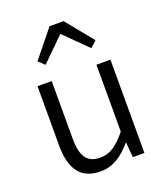

<svg xmlns="http://www.w3.org/2000/svg" viewBox="-151 -927 903 1044"><g transform="rotate(-20 301.0 -405.5)"><path d="M251 13C326 13 380 -27 431 -86H434L441 0H508V-540H427V-153C373 -87 332 -58 275 -58C200 -58 168 -103 168 -207V-540H86V-197C86 -59 138 13 251 13ZM132 -667 167 -634 298 -763H302L432 -634L468 -667L340 -824H259Z"/></g></svg>

Font: Noto Sans CJK HK DemiLight
Style: Regular
Weight: 350
Designer: Ryoko NISHIZUKA 西塚涼子 (kana, bopomofo & ideographs); Paul D. Hunt (Latin, Greek & Cyrillic); Sandoll Communications 산돌커뮤니
Foundry: Adobe
Version: Version 2.004;hotconv 1.0.118;makeotfexe 2.5.65603